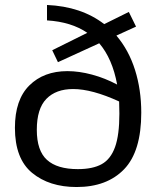

<svg xmlns="http://www.w3.org/2000/svg" viewBox="-20 -738 653 772"><path d="M548 -285Q548 -129 479 -57.5Q410 14 288 14Q178 14 109 -43Q40 -100 40 -224Q40 -337 98 -394.5Q156 -452 251 -452Q298 -452 350 -438Q402 -424 451 -398Q432 -502 379 -564L213 -488L190 -536L331 -606Q267 -650 169 -656V-718Q307 -712 399 -641L498 -690L527 -631L448 -595Q498 -536 523 -456.5Q548 -377 548 -285ZM460 -281 459 -330Q350 -380 274 -380Q205 -380 166.5 -340.5Q128 -301 128 -216Q128 -132 169 -95Q210 -58 293 -58Q353 -58 389 -78Q425 -98 442.5 -146.5Q460 -195 460 -281Z"/></svg>

Font: Rhodium Libre
Style: Regular
Weight: 400
Designer: James Puckett
Foundry: Dunwich Type Founders
Version: Version 1.001; ttfautohint (v1.3)